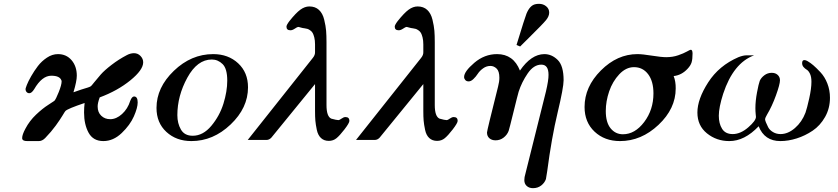

<svg xmlns="http://www.w3.org/2000/svg" viewBox="-20 -734 4395 1007"><path d="M96.2 -9.8Q96.2 -27.8 113.8 -60.1Q134.8 -100.1 168.9 -132.6Q203.1 -165 233.2 -184.1Q263.2 -203.1 265.1 -205.1Q272.9 -212.9 288.1 -251Q303.2 -289.1 303.2 -307.1Q303.2 -311 301.8 -313Q293 -336.9 249 -336.9Q200.2 -336.9 159.2 -266.1Q146 -245.1 133.8 -245.1Q125 -245.1 119.4 -251.5Q113.8 -257.8 113.8 -267.1Q113.8 -270 120.8 -288.6Q127.9 -307.1 143.6 -334.5Q159.2 -361.8 178.7 -387.5Q198.2 -413.1 226.1 -431.6Q253.9 -450.2 284.2 -450.2Q328.1 -450.2 355.5 -418.2Q382.8 -386.2 382.8 -336.9Q382.8 -308.1 365.2 -250Q385.3 -257.8 406.7 -264.4Q428.2 -271 440.7 -274.9Q453.1 -278.8 457 -282.2Q459 -283.2 473.9 -302Q488.8 -320.8 508.3 -343Q527.8 -365.2 565.4 -394Q603 -422.9 645 -444.8Q663.1 -454.6 682.1 -455.1Q703.1 -455.1 717 -440.4Q731 -425.8 731 -407.2Q731 -367.2 663.6 -312.5Q596.2 -257.8 502.9 -223.1Q491.7 -192.4 492.2 -174.8Q492.2 -145 511 -127Q529.8 -108.9 558.1 -108.9Q590.3 -108.9 620.1 -136Q649.9 -163.1 663.1 -205.1Q671.9 -228 683.1 -228Q702.1 -228 702.1 -196.8Q702.1 -168.9 682.1 -123.5Q662.1 -78.1 618.2 -36.1Q574.2 5.9 522 5.9Q468.8 5.9 444.8 -37.6Q420.9 -81.1 420.9 -144Q420.9 -169.9 423.8 -193.8Q335 -164.1 323.2 -151.9Q320.3 -148.9 308.1 -128.4Q295.9 -107.9 272.5 -75.4Q249 -43 216.8 -9.8Q200.7 6.3 183.1 5.9H123Q96.2 6.3 96.2 -9.8Z M800.8 -168Q800.8 -274.9 891.8 -362.5Q982.9 -450.2 1098.1 -450.2Q1177.2 -450.2 1229 -402.1Q1280.8 -354 1280.8 -275.9Q1280.8 -168 1189.5 -81.1Q1098.1 5.9 983.9 5.9Q904.8 5.9 852.8 -42Q800.8 -89.8 800.8 -168ZM910.2 -129.9Q910.2 -86.9 929 -54.4Q947.8 -22 990.7 -22Q1044.9 -22 1088.4 -74Q1131.8 -126 1151.9 -190.4Q1171.9 -254.9 1171.9 -311Q1171.9 -374 1147.5 -397.9Q1123 -421.9 1090.8 -421.9Q1014.6 -421.9 962.4 -326.4Q910.2 -231 910.2 -129.9Z M1279.3 0 1620.6 -430.2Q1632.8 -445.3 1632.3 -460V-501Q1632.3 -522 1628.4 -537.6Q1624.5 -553.2 1619.6 -561.5Q1614.7 -569.8 1606.2 -575.4Q1597.7 -581.1 1592.5 -582.5Q1587.4 -584 1578.4 -585.4Q1569.3 -586.9 1568.4 -586.9Q1563.5 -587.9 1558.1 -589.4Q1552.7 -590.8 1549.6 -591.8Q1546.4 -592.8 1544.4 -592.8Q1539.6 -592.8 1526.6 -584Q1513.7 -575.2 1503.4 -575.2Q1482.4 -575.2 1482.4 -594.2Q1482.4 -603 1497.6 -623Q1531.7 -666 1555.2 -683.1Q1578.6 -700.2 1602.5 -700.2Q1633.3 -700.2 1652.8 -682.1Q1672.4 -664.1 1680.4 -630.6Q1688.5 -597.2 1690.4 -572.5Q1692.4 -547.9 1692.4 -513.2V-183.1Q1692.4 -123 1717.3 -111.8Q1745.1 -104 1755.4 -104Q1760.3 -104 1771.5 -112.1Q1782.7 -120.1 1791.5 -120.1Q1812.5 -120.1 1812.5 -100.1Q1812.5 -88.9 1786.6 -55.2Q1761.7 -22.9 1744.6 -9Q1727.5 4.9 1704.6 4.9Q1679.7 4.9 1663.6 -10Q1647.5 -24.9 1641.6 -53Q1635.7 -81.1 1634 -101.1Q1632.3 -121.1 1632.3 -151.9V-293L1403.3 -12.2Q1392.1 0 1377.4 0Z M1847.2 0 2188.5 -430.2Q2200.7 -445.3 2200.2 -460V-501Q2200.2 -522 2196.3 -537.6Q2192.4 -553.2 2187.5 -561.5Q2182.6 -569.8 2174.1 -575.4Q2165.5 -581.1 2160.4 -582.5Q2155.3 -584 2146.2 -585.4Q2137.2 -586.9 2136.2 -586.9Q2131.3 -587.9 2126 -589.4Q2120.6 -590.8 2117.4 -591.8Q2114.3 -592.8 2112.3 -592.8Q2107.4 -592.8 2094.5 -584Q2081.5 -575.2 2071.3 -575.2Q2050.3 -575.2 2050.3 -594.2Q2050.3 -603 2065.4 -623Q2099.6 -666 2123 -683.1Q2146.5 -700.2 2170.4 -700.2Q2201.2 -700.2 2220.7 -682.1Q2240.2 -664.1 2248.3 -630.6Q2256.3 -597.2 2258.3 -572.5Q2260.3 -547.9 2260.3 -513.2V-183.1Q2260.3 -123 2285.2 -111.8Q2313 -104 2323.2 -104Q2328.1 -104 2339.4 -112.1Q2350.6 -120.1 2359.4 -120.1Q2380.4 -120.1 2380.4 -100.1Q2380.4 -88.9 2354.5 -55.2Q2329.6 -22.9 2312.5 -9Q2295.4 4.9 2272.5 4.9Q2247.6 4.9 2231.4 -10Q2215.3 -24.9 2209.5 -53Q2203.6 -81.1 2201.9 -101.1Q2200.2 -121.1 2200.2 -151.9V-293L1971.2 -12.2Q1960 0 1945.3 0Z M2414.1 -330.1Q2414.1 -358.9 2467.5 -404.5Q2521 -450.2 2586.9 -450.2Q2672.9 -450.2 2707 -363.8Q2766.1 -449.7 2835 -450.2Q2874 -450.2 2905 -419.7Q2936 -389.2 2936 -313Q2936 -274.9 2904.5 -143.1Q2873 -11.2 2850.1 163.1Q2845.2 197.3 2843.3 205.1Q2836.4 225.1 2818.4 239Q2800.3 252.9 2775.4 252.9Q2755.4 252.9 2742.7 241.5Q2730 230 2730 210.9Q2730 194.8 2735.4 178.2L2843.3 -253.9Q2857.4 -314 2856.9 -341.8Q2856.9 -395 2819.3 -395Q2779.3 -395 2747.8 -349.1Q2716.3 -303.2 2700.2 -252.9Q2694.3 -232.9 2672.9 -145.5Q2651.4 -58.1 2647.9 -47.9Q2640.1 -26.9 2621.6 -12.5Q2603 2 2579.1 2Q2559.1 2 2546.6 -9Q2534.2 -20 2534.2 -39.1Q2534.2 -48.8 2592.3 -279.8Q2599.1 -305.7 2599.1 -326.2Q2599.1 -360.4 2584.7 -374.3Q2570.3 -388.2 2552.2 -388.2Q2531.2 -388.2 2513.7 -375.5Q2496.1 -362.8 2486.1 -347.4Q2476.1 -332 2463.1 -319.6Q2450.2 -307.1 2438 -307.1Q2426.8 -307.1 2420.4 -314.2Q2414.1 -321.3 2414.1 -330.1ZM2689 -498Q2734.9 -647.9 2741.2 -662.1Q2759.3 -706.1 2788.1 -711.9Q2795.9 -713.9 2807.1 -713.9Q2829.1 -713.9 2844.7 -700.9Q2860.4 -688 2860.4 -668Q2860.4 -648.9 2844.2 -628.9Q2828.1 -608.9 2756.3 -538.1Q2726.6 -508.3 2708 -490.2Z M3045.9 -172.9Q3045.9 -278.8 3131.6 -364.5Q3217.3 -450.2 3323.2 -450.2Q3349.1 -450.2 3399.2 -442.1Q3449.2 -434.1 3474.1 -434.1Q3508.3 -434.1 3537.1 -444.1Q3565.9 -454.1 3582.5 -463.6Q3599.1 -473.1 3603 -473.1Q3611.8 -473.1 3612.3 -454.1Q3612.3 -423.3 3607.2 -406.7Q3602.1 -390.1 3585.9 -373Q3555.2 -339.8 3513.2 -335Q3524.4 -307.1 3523.9 -270Q3523.9 -164.1 3433.6 -79.1Q3343.3 5.9 3231.9 5.9Q3150.9 5.9 3098.4 -43.5Q3045.9 -92.8 3045.9 -172.9ZM3157.2 -151.9Q3157.2 -91.8 3182.6 -60.8Q3208 -29.8 3247.1 -29.8Q3310.1 -29.8 3358.6 -94Q3407.2 -158.2 3407.2 -244.1Q3407.2 -308.1 3379.2 -345Q3351.1 -381.8 3305.2 -381.8Q3263.2 -381.8 3228 -344.5Q3192.9 -307.1 3175 -254.9Q3157.2 -202.6 3157.2 -151.9Z M3637.7 -144Q3637.7 -213.9 3694.3 -302Q3751 -390.1 3853 -434.1Q3877.9 -443.8 3895 -443.8H3935.1Q3826.2 -403.8 3772.9 -242.2Q3750 -170.4 3750 -127Q3750 -85.9 3767.3 -58.3Q3784.7 -30.8 3822.8 -30.8Q3863.8 -30.8 3904.3 -65.9Q3944.8 -101.1 3944.8 -121.1Q3944.8 -122.1 3943.4 -136Q3941.9 -149.9 3941.9 -167Q3941.9 -204.1 3950.4 -249.5Q3959 -294.9 3964.8 -310.1Q3971.7 -326.2 3988.8 -339.1Q4005.9 -352.1 4027.8 -352.1Q4046.9 -352.1 4058.8 -341.1Q4070.8 -330.1 4070.8 -313Q4070.8 -292 4049.8 -233.9Q4028.8 -175.8 4002.9 -132.8Q3993.2 -116.7 3992.7 -107.9Q3992.7 -104 3996.8 -93Q4001 -82 4008.8 -66.9Q4016.6 -51.8 4034.2 -41.3Q4051.8 -30.8 4073.7 -30.8Q4112.8 -30.8 4149.4 -62.5Q4186 -94.2 4204.6 -143.1Q4212.4 -165 4224.1 -217.5Q4235.8 -270 4235.8 -305.2Q4235.8 -331.1 4228.3 -346.9Q4220.7 -362.8 4211.2 -368.4Q4201.7 -374 4194.3 -382.6Q4187 -391.1 4187 -402.8Q4187 -418.9 4198.7 -418.9Q4206.5 -418.9 4215.8 -413.1Q4231 -404.3 4245.8 -391.6Q4260.7 -378.9 4283.2 -355Q4305.7 -331.1 4319.3 -296.1Q4333 -261.2 4333 -221.2Q4333 -166 4307.4 -120.6Q4281.7 -75.2 4242.2 -48.6Q4202.6 -22 4158.7 -8.1Q4114.7 5.9 4072.8 5.9Q3989.7 5.9 3959 -71.8Q3884.8 6.3 3804.7 5.9Q3737.8 5.9 3687.7 -34.7Q3637.7 -75.2 3637.7 -144Z"/></svg>

Font: CMU Serif
Style: BoldItalic
Weight: 700
Italic angle: -14.04°
Version: Version 0.7.0